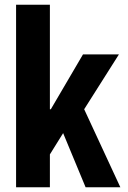

<svg xmlns="http://www.w3.org/2000/svg" viewBox="-20 -792 540 812"><path d="M48 0H191V-139L247 -229L342 0H489L336 -330L483 -562H331L195 -330H191V-772H48Z"/></svg>

Font: Noto Sans Mono CJK JP Bold
Style: Regular
Weight: 700
Designer: Ryoko NISHIZUKA (kana & ideographs); Paul D. Hunt (Latin, Greek & Cyrillic); Wenlong ZHANG (bopomofo); Sandoll Communica
Foundry: Adobe Systems Incorporated
Version: Version 1.004;PS 1.004;hotconv 1.0.82;makeotf.lib2.5.63406